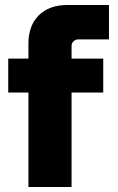

<svg xmlns="http://www.w3.org/2000/svg" viewBox="-20 -750 472 770"><path d="M94 0V-379H13V-515H94V-575Q94 -647 135.5 -688.5Q177 -730 251 -730H417V-592H294Q283 -592 275 -584.5Q267 -577 267 -566V-515H394V-379H267V0Z"/></svg>

Font: MuseoModerno ExtraBold
Style: Regular
Weight: 800
Designer: Pablo Cosgaya, Héctor Gatti, Marcela Romero, and the Authors of The MuseoModerno Project.
Foundry: Omnibus-Type Team
Version: Version 1.001